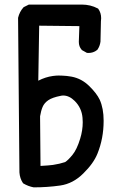

<svg xmlns="http://www.w3.org/2000/svg" viewBox="-20 -807 540 835"><path d="M105.5 -787.1H327.1Q331.1 -787.1 335.4 -787.1Q373.5 -787.1 404.8 -770.5L406.7 -769.5L407.7 -768.1Q419.9 -751 419.9 -727.5Q419.9 -721.2 418.9 -714.4L417 -626Q414.6 -606.4 403.3 -590.3Q393.6 -582.5 384 -579.6Q374.5 -576.7 365.7 -576.7Q362.8 -576.7 357.9 -577.1L335.9 -589.4L335 -590.8Q322.8 -604.5 322.8 -625L325.2 -693.4L150.4 -695.3L146.5 -456.1Q177.7 -472.2 210 -476.6Q224.6 -478.5 234.6 -478.5Q244.6 -478.5 252 -478Q269.5 -477.5 291.5 -473.6Q335 -465.3 367.7 -433.1Q399.9 -401.9 413.6 -373.5Q430.7 -335.9 430.7 -281.7Q430.7 -205.1 403.8 -138.7Q386.7 -96.2 342.3 -52.7Q297.9 -8.3 241.9 -0.2Q186 7.8 127 7.8H126.5Q102.5 3.4 80.6 -9.8L79.6 -11.2Q66.4 -30.8 64.5 -57.1Q64.5 -57.6 58.6 -729.5Q64.9 -755.9 82 -774.9L83 -775.9ZM339.8 -275.4Q339.8 -285.2 338.9 -294.4Q335.4 -337.4 305.2 -367.7Q281.2 -391.6 254.9 -391.6Q249 -391.6 243.2 -390.1Q208 -383.3 189.9 -371.1Q172.4 -358.9 165.3 -342Q158.2 -325.2 154.3 -301.3L156.2 -85.4Q192.9 -87.4 210.4 -89.8Q239.7 -94.2 263.2 -102.1Q276.4 -110.4 295.4 -133.8Q314.5 -157.2 328.6 -203.6Q339.8 -240.2 339.8 -275.4Z"/></svg>

Font: Bakudai
Style: Bold
Weight: 700
Version: Version 1.48